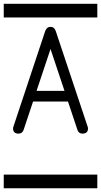

<svg xmlns="http://www.w3.org/2000/svg" viewBox="-20 -714 540 1026"><path d="M0 -620.8V-693.8H500V-620.8ZM0 219.2H500V292.2H0ZM450.2 -27.6Q450.2 0 420.4 0Q400.9 0 394 -19.5L343.3 -171.4H156.7L106 -19.5Q99.1 0 79.1 0Q49.8 0 49.8 -27.6Q49.8 -32.2 51.8 -37.6L221.2 -546.9Q229.5 -570.6 250 -570.6Q270.5 -570.6 278.3 -546.9L448.2 -37.6Q450.2 -32.2 450.2 -27.6ZM324.7 -228.3 250 -452.1 175.3 -228.3Z"/></svg>

Font: EnergyBar
Style: Regular
Weight: 400
Italic angle: -10°
Version: 1.0 2000-03-28